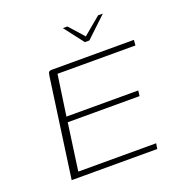

<svg xmlns="http://www.w3.org/2000/svg" viewBox="-114 -703 746 799"><g transform="rotate(-20 259.0 -303.5)"><path d="M251 -607H271L329 -542L407 -607H428L337 -521H317ZM69 0 130 -437Q132 -445 132.5 -449.5Q133 -454 136.5 -457Q140 -460 147 -460H512L510 -436H165L139 -256H457L454 -232H136L107 -24H452L448 0Z"/></g></svg>

Font: Genos ExtraLight
Style: Italic
Weight: 250
Italic angle: -8°
Designer: Robert E. Leuschke
Foundry: Robert E. Leuschke
Version: Version 1.010